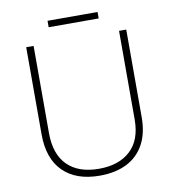

<svg xmlns="http://www.w3.org/2000/svg" viewBox="-91 -909 897 998"><g transform="rotate(-10 358.0 -410.0)"><path d="M356 10Q231 10 162.5 -58Q94 -126 94 -254V-714H133V-255Q133 -142 191.5 -84Q250 -26 358 -26Q463 -26 523.5 -82Q584 -138 584 -246V-714H622V-252Q622 -166 589.5 -107.5Q557 -49 497.5 -19.5Q438 10 356 10ZM491 -830V-796H227V-830Z"/></g></svg>

Font: Noto Sans Symbols ExtraLight
Style: Regular
Weight: 250
Version: Version 2.002